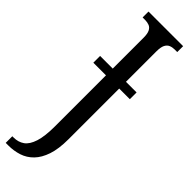

<svg xmlns="http://www.w3.org/2000/svg" viewBox="-328 -710 945 945"><g transform="rotate(45 144.5 -237.0)"><path d="M19 -344V-391H273V-344ZM-7 240V194H2Q34 194 57.5 177.5Q81 161 94 120.5Q107 80 107 10V-606Q107 -634 99.5 -648.5Q92 -663 79 -668Q66 -673 50 -673H33V-714H274V-673H256Q240 -673 227 -667.5Q214 -662 206.5 -647Q199 -632 199 -602V9Q199 76 184 120.5Q169 165 143 191.5Q117 218 83 229Q49 240 11 240Z"/></g></svg>

Font: Noto Serif ExtraCondensed
Style: Regular
Weight: 400
Width: 2
Designer: Monotype Design Team
Foundry: Monotype Imaging Inc.
Version: Version 2.013